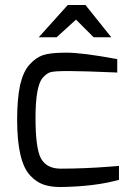

<svg xmlns="http://www.w3.org/2000/svg" viewBox="-20 -748 540 773"><path d="M136 -598 253 -728H324L428 -598H357L286 -669L208 -598ZM49 -266Q49 -350 61 -406Q74 -461 99 -488Q124 -516 153 -526Q182 -536 247 -536Q312 -536 452 -510V-456Q313 -462 255 -462Q197 -462 182 -457Q167 -452 151 -434Q123 -399 123 -274Q123 -150 145 -110Q168 -69 224 -69Q318 -69 421 -77L459 -80V-24Q363 3 224 5Q183 5 155 -5Q126 -15 101 -42Q75 -70 62 -126Q49 -182 49 -266Z"/></svg>

Font: Mina
Style: Regular
Weight: 400
Version: Version 1.000